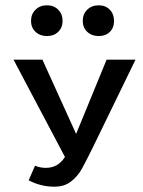

<svg xmlns="http://www.w3.org/2000/svg" viewBox="-20 -695 540 724"><path d="M97 -616Q97 -642 114 -658.5Q131 -675 157 -675Q183 -675 199.5 -658.5Q216 -642 216 -616Q216 -591 199.5 -575Q183 -559 157 -559Q131 -559 114 -575Q97 -591 97 -616ZM292 -616Q292 -642 309 -658.5Q326 -675 352 -675Q378 -675 394 -658.5Q410 -642 410 -616Q410 -590 394 -574.5Q378 -559 352 -559Q326 -559 309 -575Q292 -591 292 -616ZM491 -470 331 -141Q303 -84 287.5 -56.5Q272 -29 247 -10Q222 9 185 9Q134 9 88 -15L112 -70Q133 -62 152 -62Q176 -62 193.5 -72Q211 -82 225 -103L31 -470H140L267 -190L382 -470Z"/></svg>

Font: Ysabeau SC Semibold
Style: Regular
Weight: 600
Designer: Christian Thalmann (Catharsis Fonts)
Version: Version 0.003